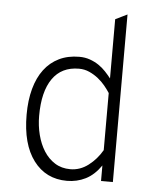

<svg xmlns="http://www.w3.org/2000/svg" viewBox="-53 -767 671 824"><g transform="rotate(5 283.0 -355.0)"><path d="M266 12Q175 12 122 -58.5Q69 -129 69 -256Q69 -318 82.5 -367.5Q96 -417 122 -451.5Q148 -486 186 -504.5Q224 -523 273 -523Q298 -523 319 -515.5Q340 -508 357 -496.5Q374 -485 387.5 -470.5Q401 -456 412 -442V-697Q425 -703 437.5 -709.5Q450 -716 463 -722V0H412V-67Q383 -25 346 -6.5Q309 12 266 12ZM276 -39Q318 -39 353.5 -66Q389 -93 412 -133V-379Q403 -393 390 -409Q377 -425 359.5 -439Q342 -453 321 -462.5Q300 -472 276 -472Q201 -472 162 -416Q123 -360 123 -256Q123 -213 133 -174Q143 -135 162 -105Q181 -75 209.5 -57Q238 -39 276 -39Z"/></g></svg>

Font: Transpass ExtraLight
Style: Regular
Weight: 200
Designer: Delve Withrington
Foundry: Delve Fonts
Version: Version 1.001;December 18, 2019;FontCreator 12.0.0.2547 64-b